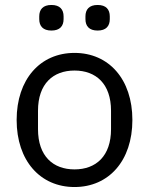

<svg xmlns="http://www.w3.org/2000/svg" viewBox="-20 -741 600 773"><path d="M187 -618C221 -618 236 -636 236 -664V-675C236 -703 221 -721 187 -721C153 -721 138 -703 138 -675V-664C138 -636 153 -618 187 -618ZM373 -618C407 -618 422 -636 422 -664V-675C422 -703 407 -721 373 -721C339 -721 324 -703 324 -675V-664C324 -636 339 -618 373 -618ZM280 12C418 12 513 -94 513 -258C513 -422 418 -528 280 -528C142 -528 47 -422 47 -258C47 -94 142 12 280 12ZM280 -59C194 -59 133 -112 133 -221V-295C133 -404 194 -457 280 -457C366 -457 427 -404 427 -295V-221C427 -112 366 -59 280 -59Z"/></svg>

Font: IBM Plex Thai Looped
Style: Regular
Weight: 400
Designer: Mike Abbink, Paul van der Laan, Pieter van Rosmalen, Ben Mitchell, Mark Frömberg
Foundry: Bold Monday
Version: Version 1.0